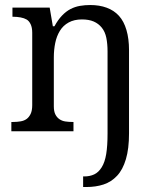

<svg xmlns="http://www.w3.org/2000/svg" viewBox="-20 -525 628 768"><path d="M273.9 -37.1V0H25.4V-37.1H32.2Q48.3 -37.1 62.5 -39.6Q76.7 -42 86.4 -49.1Q96.2 -56.2 102.5 -69.3Q108.9 -82.5 108.9 -104.5V-394Q108.9 -415 102.5 -428.2Q96.2 -441.4 86.4 -447Q76.7 -452.6 62.5 -455.3Q48.3 -458 32.2 -458H29.8V-494.6H178.7L191.4 -419.9H197.8Q211.9 -445.8 228 -462.6Q244.1 -479.5 262 -488.8Q279.8 -498 299.8 -501.5Q319.8 -504.9 340.8 -504.9Q377.9 -504.9 407 -494.1Q436 -483.4 455.8 -461.7Q475.6 -439.9 485.8 -405Q496.1 -370.1 496.1 -324.2V8.8Q496.1 69.8 483.6 111.8Q471.2 153.8 448.2 178.2Q425.3 202.6 394.3 212.9Q363.3 223.1 325.2 223.1H312.5V180.7H317.4Q339.4 180.7 356.7 172.6Q374 164.6 386.7 144.3Q399.4 124 404.8 91.3Q410.2 58.6 410.2 9.8V-319.3Q410.2 -349.6 405.3 -373.8Q400.4 -397.9 387.2 -414.3Q374 -430.7 354.7 -439Q335.4 -447.3 307.6 -447.3Q276.9 -447.3 254.6 -435.1Q232.4 -422.9 219.5 -401.6Q206.5 -380.4 200.9 -353Q195.3 -325.7 195.3 -295.4V-99.6Q195.3 -79.6 201.4 -67.4Q207.5 -55.2 218 -48.1Q228.5 -41 241.9 -39.1Q255.4 -37.1 271.5 -37.1Z"/></svg>

Font: MUA Office
Style: Regular
Weight: 400
Designer: Khon Soe Zaw Thu
Foundry: Myanmar Unicode
Version: Version 2.10 June 24, 2017